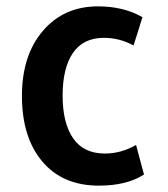

<svg xmlns="http://www.w3.org/2000/svg" viewBox="-20 -567 528 604"><path d="M433 -18Q379 17 291 17Q177 17 113 -59Q49 -135 49 -265Q49 -393 115 -470Q181 -547 288 -547Q369 -547 428 -513Q413 -463 400 -424Q356 -448 307 -448Q242 -448 209.5 -400.5Q177 -353 177 -266Q177 -180 210 -132Q243 -84 310 -84Q361 -84 408 -111Z"/></svg>

Font: Repo
Style: DemiBold
Weight: 600
Designer: Stefan Peev
Foundry: Context Ltd
Version: Version 001.000